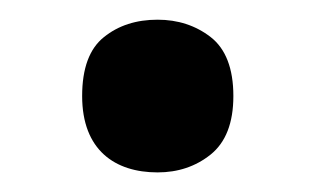

<svg xmlns="http://www.w3.org/2000/svg" viewBox="-20 -161 319 194"><path d="M63 -64C63 -9.3 96.2 13.2 139.2 13.2C159.7 13.2 177.7 7.3 192.9 -4.9C208 -17.1 215.8 -36.6 215.8 -64C215.8 -91.8 208 -111.8 192.9 -123.5C177.7 -135.3 159.7 -141.1 139.2 -141.1C117.7 -141.1 99.6 -135.3 85 -123.5C70.3 -111.8 63 -91.8 63 -64Z"/></svg>

Font: Noto Reveo Sans
Style: Regular
Weight: 600
Designer: Monotype Design Team
Foundry: Monotype Imaging Inc.
Version: Version 2.007